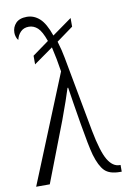

<svg xmlns="http://www.w3.org/2000/svg" viewBox="-87 -823 580 875"><g transform="rotate(-10 203.0 -385.0)"><path d="M211 -498Q202 -558 189 -613L100 -550V-590L176 -645Q160 -691 142 -707.5Q124 -724 101 -724Q78 -724 63.5 -709.5Q49 -695 44 -673Q39 -678 35.5 -688Q32 -698 32 -708Q32 -734 49 -752Q66 -770 100 -770Q133 -770 159 -746.5Q185 -723 205 -665L296 -730V-690L219 -634Q232 -591 238 -557L303 -207Q322 -108 345 -69.5Q368 -31 400 -31H404V0H396Q348 0 325.5 -22.5Q303 -45 287 -99Q275 -143 257.5 -247.5Q240 -352 230 -419H227Q213 -373 178 -278L71 0H8Z"/></g></svg>

Font: Noto Serif CondLight
Style: Regular
Weight: 300
Width: 3
Designer: Monotype Design Team
Foundry: Monotype Imaging Inc.
Version: Version 1.001